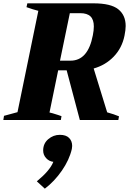

<svg xmlns="http://www.w3.org/2000/svg" viewBox="-43 -720 790 1152"><path d="M519 -309 600 -46Q643 -34 671 -22L667 0H436L357 -298H306L254 -45Q266 -43 306 -30Q315 -26 326 -23L322 0H-23L-19 -25L62 -47L187 -655Q155 -663 116 -677L121 -700H518Q622 -700 666.5 -664.5Q711 -629 711 -564Q711 -541 704 -506Q689 -432 639.5 -380.5Q590 -329 519 -309ZM520 -561Q520 -602 500 -621.5Q480 -641 438 -641H376L317 -356H380Q485 -356 514 -508Q520 -538 520 -561ZM390 156Q390 162 388 174Q373 239 328.5 303.5Q284 368 226 412L178 368Q257 303 277 251Q251 248 233.5 228.5Q216 209 216 183Q216 141 246.5 115Q277 89 316 89Q353 89 371.5 107.5Q390 126 390 156Z"/></svg>

Font: Trirong Black
Style: Italic
Weight: 900
Italic angle: -12°
Designer: Katatrad Team
Foundry: CadsonDemak
Version: Version 1.001